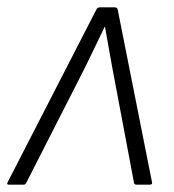

<svg xmlns="http://www.w3.org/2000/svg" viewBox="-37 -503 475 523"><path d="M-13 0Q-20 0 -16 -7L225 -476Q228 -483 235 -483H276Q283 -483 284 -475L377 -7Q379 0 371 0H335Q329 0 328 -5L269 -318Q264 -346 259 -373.5Q254 -401 249 -430H248Q235 -402 221 -373.5Q207 -345 193 -316L34 -4Q32 0 27 0Z"/></svg>

Font: Sofia Sans Semi Condensed Light
Style: Italic
Weight: 300
Italic angle: -9°
Version: Version 4.100